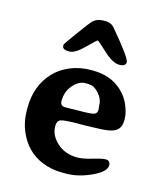

<svg xmlns="http://www.w3.org/2000/svg" viewBox="-110 -788 741 888"><g transform="rotate(15 260.5 -344.5)"><path d="M269 -407.7Q238.3 -407.7 210.9 -376.5Q183.6 -345.2 183.6 -300.3V-297.9Q183.6 -275.9 208.5 -275.9H237.8L240.2 -276.4L272.9 -276.9Q331.5 -276.9 345.5 -282Q359.4 -287.1 359.4 -305.2L358.4 -313.5L357.4 -324.2Q357.4 -354.5 334.5 -380.6Q311.5 -406.7 288.6 -406.7L283.2 -407.7ZM274.9 -709H283.7Q312 -709 327.6 -690.4Q428.7 -570.8 428.7 -550.5Q428.7 -530.3 397.5 -530.3Q366.2 -530.3 321.5 -571.8Q276.9 -613.3 273.2 -613.3Q269.5 -613.3 227.8 -571.5Q186 -529.8 158.7 -529.8H154.8Q125 -529.8 125 -549.3V-552.7Q125 -557.1 170.4 -619.1Q215.8 -681.2 223.1 -688.5Q243.7 -709 274.9 -709ZM185.5 -179.7Q185.5 -135.7 224.1 -100.8Q262.7 -65.9 321.3 -65.9Q348.1 -65.9 391.4 -78.9Q434.6 -91.8 450.2 -91.8Q473.6 -91.8 473.6 -68.8Q473.6 -38.1 411.1 -9.3Q348.6 19.5 292 19.5H270Q221.2 19.5 176.3 1.5Q93.3 -31.7 57.1 -122.1Q39.6 -166 39.6 -216.8V-228.5Q39.6 -334.5 104.5 -403.3Q134.8 -435.5 180.4 -454.3Q226.1 -473.1 276.9 -473.1H288.1Q371.6 -473.1 425.8 -424.3Q457.5 -395.5 472.4 -358.4Q487.3 -321.3 487.3 -296.9V-287.1Q487.3 -251 461.7 -235.4Q436 -219.7 359.9 -219.7L349.1 -219.2Q338.4 -218.8 327.6 -218.8L316.9 -218.3H295.4Q217.8 -218.3 201.7 -211.4Q185.5 -204.6 185.5 -179.7Z"/></g></svg>

Font: Averia Serif Libre
Style: Bold
Weight: 700
Version: Version 1.002